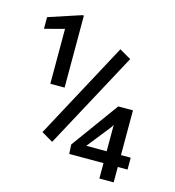

<svg xmlns="http://www.w3.org/2000/svg" viewBox="-107 -803 813 893"><g transform="rotate(15 300.0 -356.5)"><path d="M521.5 -131.3H568.4V-74.2H521.5V0H452.6V-74.2H287.6L285.2 -119.1L450.7 -346.7H521.5ZM354.5 -131.3H452.6V-258.3L445.3 -246.1ZM187 -366.7H118.2V-630.9L23.4 -606V-662.1L179.2 -713.4H187ZM196.3 -107.9 141.1 -140.1 391.6 -606 447.3 -573.7Z"/></g></svg>

Font: TypoPRO Roboto Mono
Style: Regular
Weight: 400
Designer: Google
Version: Version 2.000986; 2015; ttfautohint (v1.3)